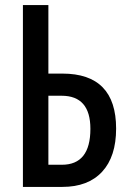

<svg xmlns="http://www.w3.org/2000/svg" viewBox="-20 -734 504 754"><path d="M70 0V-714H170V-445H225Q436 -445 436 -229Q436 -119 381 -59.5Q326 0 225 0ZM170 -87H223Q335 -87 335 -228Q335 -358 222 -358H170Z"/></svg>

Font: Noto Sans ExtraCondensed Medium
Style: Regular
Weight: 500
Width: 2
Designer: Monotype Design Team
Foundry: Monotype Imaging Inc.
Version: Version 2.013; ttfautohint (v1.8.4.7-5d5b)